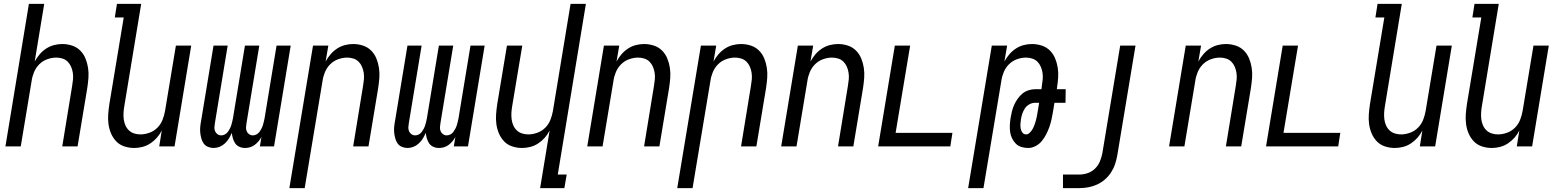

<svg xmlns="http://www.w3.org/2000/svg" viewBox="-20 -755 8040 990"><path d="M8 0 129 -735H208L159 -438Q170 -458 184.5 -475Q199 -492 218 -504.5Q237 -517 258.5 -522.5Q280 -528 301 -528Q327 -528 351.5 -520Q376 -512 393.5 -494.5Q411 -477 420.5 -454Q430 -431 434 -405.5Q438 -380 436 -353.5Q434 -327 430 -301L380 0H301L352 -312Q355 -329 356.5 -346Q358 -363 355.5 -379.5Q353 -396 346.5 -411Q340 -426 329 -437Q318 -448 302.5 -453Q287 -458 270 -458Q247 -458 223.5 -449.5Q200 -441 182.5 -423.5Q165 -406 155.5 -383Q146 -360 143 -337L87 0Z M672 8Q646 8 621.5 0Q597 -8 580 -25.5Q563 -43 553 -66Q543 -89 539.5 -114.5Q536 -140 538 -166.5Q540 -193 544 -219L618 -665H572L583 -735H708L621 -208Q618 -191 617 -174Q616 -157 618 -140.5Q620 -124 626.5 -109Q633 -94 644.5 -83Q656 -72 671.5 -67Q687 -62 704 -62Q727 -62 750.5 -70.5Q774 -79 791.5 -96.5Q809 -114 818 -137Q827 -160 831 -183L887 -520H966L880 0H801L814 -82Q804 -62 789 -45Q774 -28 755 -15.5Q736 -3 714.5 2.5Q693 8 672 8Z M1081 8Q1066 8 1052 2Q1038 -4 1030 -15.5Q1022 -27 1018 -41.5Q1014 -56 1012.5 -71Q1011 -86 1012.5 -101.5Q1014 -117 1017 -132L1081 -520H1154L1088 -120Q1086 -109 1085.5 -98.5Q1085 -88 1089 -78.5Q1093 -69 1101.5 -63Q1110 -57 1121 -57Q1130 -57 1139 -61.5Q1148 -66 1154 -74Q1160 -82 1164.5 -90.5Q1169 -99 1172 -108Q1175 -117 1177 -126Q1179 -135 1181 -144L1243 -520H1317L1251 -120Q1249 -109 1248.5 -98.5Q1248 -88 1252 -78.5Q1256 -69 1264.5 -63Q1273 -57 1283 -57Q1293 -57 1302 -61.5Q1311 -66 1317 -74Q1323 -82 1327.5 -90.5Q1332 -99 1335 -108Q1338 -117 1340 -126Q1342 -135 1344 -144L1406 -520H1479L1393 0H1320L1328 -49Q1322 -37 1313 -26.5Q1304 -16 1293.5 -8Q1283 0 1270 4Q1257 8 1244 8Q1228 8 1214.5 2Q1201 -4 1193 -15.5Q1185 -27 1181 -41Q1177 -55 1175 -70Q1169 -55 1160.5 -41Q1152 -27 1139.5 -15.5Q1127 -4 1112 2Q1097 8 1081 8Z M1472 215 1594 -520H1673L1659 -438Q1670 -458 1684.5 -475Q1699 -492 1718 -504.5Q1737 -517 1758.5 -522.5Q1780 -528 1801 -528Q1827 -528 1851.5 -520Q1876 -512 1893.5 -494.5Q1911 -477 1920.5 -454Q1930 -431 1934 -405.5Q1938 -380 1936 -353.5Q1934 -327 1930 -301L1880 0H1801L1852 -312Q1855 -329 1856.5 -346Q1858 -363 1855.5 -379.5Q1853 -396 1846.5 -411Q1840 -426 1829 -437Q1818 -448 1802.5 -453Q1787 -458 1770 -458Q1747 -458 1723.5 -449.5Q1700 -441 1682.5 -423.5Q1665 -406 1655.5 -383Q1646 -360 1643 -337L1551 215Z M2081 8Q2066 8 2052 2Q2038 -4 2030 -15.5Q2022 -27 2018 -41.5Q2014 -56 2012.5 -71Q2011 -86 2012.5 -101.5Q2014 -117 2017 -132L2081 -520H2154L2088 -120Q2086 -109 2085.5 -98.5Q2085 -88 2089 -78.5Q2093 -69 2101.5 -63Q2110 -57 2121 -57Q2130 -57 2139 -61.5Q2148 -66 2154 -74Q2160 -82 2164.5 -90.5Q2169 -99 2172 -108Q2175 -117 2177 -126Q2179 -135 2181 -144L2243 -520H2317L2251 -120Q2249 -109 2248.5 -98.5Q2248 -88 2252 -78.5Q2256 -69 2264.5 -63Q2273 -57 2283 -57Q2293 -57 2302 -61.5Q2311 -66 2317 -74Q2323 -82 2327.5 -90.5Q2332 -99 2335 -108Q2338 -117 2340 -126Q2342 -135 2344 -144L2406 -520H2479L2393 0H2320L2328 -49Q2322 -37 2313 -26.5Q2304 -16 2293.5 -8Q2283 0 2270 4Q2257 8 2244 8Q2228 8 2214.5 2Q2201 -4 2193 -15.5Q2185 -27 2181 -41Q2177 -55 2175 -70Q2169 -55 2160.5 -41Q2152 -27 2139.5 -15.5Q2127 -4 2112 2Q2097 8 2081 8Z M2765 215 2814 -82Q2804 -62 2789 -45Q2774 -28 2755 -15.5Q2736 -3 2714.5 2.5Q2693 8 2672 8Q2646 8 2621.5 0Q2597 -8 2580 -25.5Q2563 -43 2553 -66Q2543 -89 2539.5 -114.5Q2536 -140 2538 -166.5Q2540 -193 2544 -219L2594 -520H2673L2621 -208Q2618 -191 2617 -174Q2616 -157 2618 -140.5Q2620 -124 2626.5 -109Q2633 -94 2644.5 -83Q2656 -72 2671.5 -67Q2687 -62 2704 -62Q2727 -62 2750.5 -70.5Q2774 -79 2791.5 -96.5Q2809 -114 2818 -137Q2827 -160 2831 -183L2922 -735H3001L2856 145H2902L2890 215Z M3008 0 3094 -520H3173L3159 -438Q3170 -458 3184.5 -475Q3199 -492 3218 -504.5Q3237 -517 3258.5 -522.5Q3280 -528 3301 -528Q3327 -528 3351.5 -520Q3376 -512 3393.5 -494.5Q3411 -477 3420.5 -454Q3430 -431 3434 -405.5Q3438 -380 3436 -353.5Q3434 -327 3430 -301L3380 0H3301L3352 -312Q3355 -329 3356.5 -346Q3358 -363 3355.5 -379.5Q3353 -396 3346.5 -411Q3340 -426 3329 -437Q3318 -448 3302.5 -453Q3287 -458 3270 -458Q3247 -458 3223.5 -449.5Q3200 -441 3182.5 -423.5Q3165 -406 3155.5 -383Q3146 -360 3143 -337L3087 0Z M3472 215 3594 -520H3673L3659 -438Q3670 -458 3684.5 -475Q3699 -492 3718 -504.5Q3737 -517 3758.5 -522.5Q3780 -528 3801 -528Q3827 -528 3851.5 -520Q3876 -512 3893.5 -494.5Q3911 -477 3920.5 -454Q3930 -431 3934 -405.5Q3938 -380 3936 -353.5Q3934 -327 3930 -301L3880 0H3801L3852 -312Q3855 -329 3856.5 -346Q3858 -363 3855.5 -379.5Q3853 -396 3846.5 -411Q3840 -426 3829 -437Q3818 -448 3802.5 -453Q3787 -458 3770 -458Q3747 -458 3723.5 -449.5Q3700 -441 3682.5 -423.5Q3665 -406 3655.5 -383Q3646 -360 3643 -337L3551 215Z M4008 0 4094 -520H4173L4159 -438Q4170 -458 4184.5 -475Q4199 -492 4218 -504.5Q4237 -517 4258.5 -522.5Q4280 -528 4301 -528Q4327 -528 4351.5 -520Q4376 -512 4393.5 -494.5Q4411 -477 4420.5 -454Q4430 -431 4434 -405.5Q4438 -380 4436 -353.5Q4434 -327 4430 -301L4380 0H4301L4352 -312Q4355 -329 4356.5 -346Q4358 -363 4355.5 -379.5Q4353 -396 4346.5 -411Q4340 -426 4329 -437Q4318 -448 4302.5 -453Q4287 -458 4270 -458Q4247 -458 4223.5 -449.5Q4200 -441 4182.5 -423.5Q4165 -406 4155.5 -383Q4146 -360 4143 -337L4087 0Z M4508 0 4594 -520H4673L4598 -70H4891L4880 0Z M4972 215 5094 -520H5173L5159 -438Q5170 -458 5184.5 -475Q5199 -492 5218 -504.5Q5237 -517 5258.5 -522.5Q5280 -528 5301 -528Q5327 -528 5351.5 -520Q5376 -512 5393.5 -494.5Q5411 -477 5420.5 -454Q5430 -431 5434 -405.5Q5438 -380 5436 -353.5Q5434 -327 5430 -301L5429 -295H5475L5474 -225H5417L5409 -176Q5406 -157 5401.5 -137.5Q5397 -118 5390.5 -99.5Q5384 -81 5374.5 -62.5Q5365 -44 5352 -28Q5339 -12 5320 -2Q5301 8 5282 8Q5264 8 5247 3Q5230 -2 5218 -14Q5206 -26 5198.5 -41.5Q5191 -57 5188.5 -74.5Q5186 -92 5187 -110.5Q5188 -129 5191 -148Q5194 -165 5198 -181.5Q5202 -198 5209.5 -214.5Q5217 -231 5227.5 -246Q5238 -261 5252 -272.5Q5266 -284 5283.5 -289.5Q5301 -295 5317 -295H5350L5352 -312Q5355 -329 5356.5 -346Q5358 -363 5355.5 -379.5Q5353 -396 5346.5 -411Q5340 -426 5329 -437Q5318 -448 5302.5 -453Q5287 -458 5270 -458Q5247 -458 5223.5 -449.5Q5200 -441 5182.5 -423.5Q5165 -406 5155.5 -383Q5146 -360 5143 -337L5051 215ZM5271 -62Q5281 -62 5290 -71Q5299 -80 5304.5 -90Q5310 -100 5314 -111Q5318 -122 5321 -132.5Q5324 -143 5326 -154Q5328 -165 5330 -176L5338 -225H5317Q5302 -225 5287.5 -217Q5273 -209 5264.5 -196Q5256 -183 5251 -168Q5246 -153 5244 -138Q5242 -126 5241.5 -114.5Q5241 -103 5243 -91.5Q5245 -80 5252 -71Q5259 -62 5271 -62Z M5461 215V145H5545Q5566 145 5587.5 138Q5609 131 5626 114.5Q5643 98 5651.5 77Q5660 56 5664 35L5756 -520H5835L5741 46Q5737 69 5729.5 91.5Q5722 114 5708.5 134.5Q5695 155 5676.5 171Q5658 187 5635.5 197Q5613 207 5590 211Q5567 215 5544 215Z M6008 0 6094 -520H6173L6159 -438Q6170 -458 6184.5 -475Q6199 -492 6218 -504.5Q6237 -517 6258.5 -522.5Q6280 -528 6301 -528Q6327 -528 6351.5 -520Q6376 -512 6393.5 -494.5Q6411 -477 6420.5 -454Q6430 -431 6434 -405.5Q6438 -380 6436 -353.5Q6434 -327 6430 -301L6380 0H6301L6352 -312Q6355 -329 6356.5 -346Q6358 -363 6355.5 -379.5Q6353 -396 6346.5 -411Q6340 -426 6329 -437Q6318 -448 6302.5 -453Q6287 -458 6270 -458Q6247 -458 6223.5 -449.5Q6200 -441 6182.5 -423.5Q6165 -406 6155.5 -383Q6146 -360 6143 -337L6087 0Z M6508 0 6594 -520H6673L6598 -70H6891L6880 0Z M7172 8Q7146 8 7121.5 0Q7097 -8 7080 -25.5Q7063 -43 7053 -66Q7043 -89 7039.5 -114.5Q7036 -140 7038 -166.5Q7040 -193 7044 -219L7118 -665H7072L7083 -735H7208L7121 -208Q7118 -191 7117 -174Q7116 -157 7118 -140.5Q7120 -124 7126.5 -109Q7133 -94 7144.5 -83Q7156 -72 7171.5 -67Q7187 -62 7204 -62Q7227 -62 7250.5 -70.5Q7274 -79 7291.5 -96.5Q7309 -114 7318 -137Q7327 -160 7331 -183L7387 -520H7466L7380 0H7301L7314 -82Q7304 -62 7289 -45Q7274 -28 7255 -15.5Q7236 -3 7214.5 2.5Q7193 8 7172 8Z M7672 8Q7646 8 7621.5 0Q7597 -8 7580 -25.5Q7563 -43 7553 -66Q7543 -89 7539.5 -114.5Q7536 -140 7538 -166.5Q7540 -193 7544 -219L7618 -665H7572L7583 -735H7708L7621 -208Q7618 -191 7617 -174Q7616 -157 7618 -140.5Q7620 -124 7626.5 -109Q7633 -94 7644.5 -83Q7656 -72 7671.5 -67Q7687 -62 7704 -62Q7727 -62 7750.5 -70.5Q7774 -79 7791.5 -96.5Q7809 -114 7818 -137Q7827 -160 7831 -183L7887 -520H7966L7880 0H7801L7814 -82Q7804 -62 7789 -45Q7774 -28 7755 -15.5Q7736 -3 7714.5 2.5Q7693 8 7672 8Z"/></svg>

Font: Iosevka Term Curly Oblique
Style: Regular
Weight: 400
Italic angle: -9°
Designer: Belleve Invis
Foundry: Belleve Invis
Version: Version 32.3.0